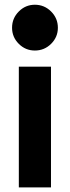

<svg xmlns="http://www.w3.org/2000/svg" viewBox="-20 -811 302 831"><path d="M230.5 -690.9Q230.5 -650.4 201.2 -621.3Q171.9 -592.3 130.9 -592.3Q90.3 -592.3 61.3 -621.3Q32.2 -650.4 32.2 -690.9Q32.2 -731.9 61.3 -761.2Q90.3 -790.5 130.9 -790.5Q171.9 -790.5 201.2 -761.2Q230.5 -731.9 230.5 -690.9ZM61.5 0V-522.5H200.7V0Z"/></svg>

Font: Basically A Sans Serif
Style: Bold
Weight: 700
Designer: Hyung-Suk Kim
Foundry: Mental Design
Version: 1.000